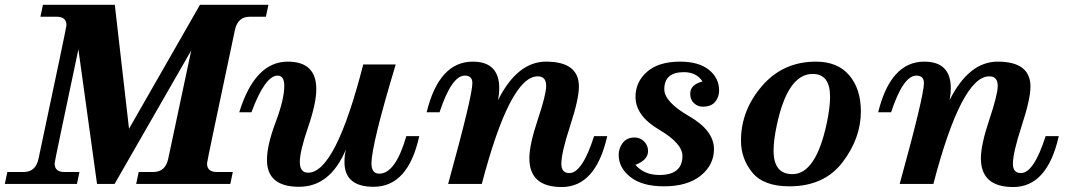

<svg xmlns="http://www.w3.org/2000/svg" viewBox="-50 -752 4359 785"><path d="M891.6 0H506.8L517.1 -48.8H577.1Q626 -48.8 637.7 -102.5L731.9 -545.9L418.5 0H346.7L270.5 -550.3Q173.3 -91.8 173.3 -84Q173.3 -48.8 212.9 -48.8H274.9L264.6 0H-30.3L-20 -48.8H46.9Q95.7 -48.8 107.4 -102.5Q221.7 -640.6 221.7 -648.4Q221.7 -683.6 182.1 -683.6H115.2L125.5 -732.4H419.4L477.5 -225.6L767.6 -732.4H1047.4L1037.1 -683.6H971.2Q922.4 -683.6 910.6 -629.9Q796.4 -91.8 796.4 -84Q796.4 -48.8 835.9 -48.8H901.9Z M1172.9 11.7Q1041.5 11.7 1041.5 -98.1Q1041.5 -158.2 1076.9 -252.2Q1112.3 -346.2 1112.3 -400.9Q1112.3 -442.9 1085 -442.9Q1033.7 -442.9 978 -293H928.2Q992.2 -500 1126.5 -500Q1243.2 -500 1243.2 -387.7Q1243.2 -329.6 1209.5 -231.4Q1175.8 -133.3 1175.8 -89.8Q1175.8 -45.9 1210 -45.9Q1321.8 -45.9 1435.1 -488.3H1567.9Q1468.8 -160.2 1468.8 -83.5Q1468.8 -42 1500.5 -42Q1566.9 -42 1611.3 -195.3H1664.1Q1618.7 11.7 1477.5 11.7Q1358.4 11.7 1358.4 -89.4Q1358.4 -118.7 1364.7 -142.1Q1300.8 11.7 1172.9 11.7Z M2246.6 12.7Q2114.3 12.7 2114.3 -105Q2114.3 -160.2 2148.7 -262.9Q2183.1 -365.7 2183.1 -400.9Q2183.1 -439.9 2148.4 -439.9Q2035.2 -439.9 1919.9 0H1782.2Q1881.3 -358.9 1881.3 -412.1Q1881.3 -442.9 1850.6 -442.9Q1796.4 -442.9 1747.1 -293H1694.3Q1745.1 -500 1882.8 -500Q1991.2 -500 1991.2 -391.1Q1991.2 -368.2 1986.3 -342.8Q2065.4 -500 2182.6 -500Q2316.9 -500 2316.9 -397.9Q2316.9 -347.2 2281 -237.3Q2245.1 -127.4 2245.1 -82.5Q2245.1 -44.4 2277.8 -44.4Q2330.6 -44.4 2378.9 -195.3H2432.6Q2385.7 12.7 2246.6 12.7Z M2664.6 9.8Q2575.7 9.8 2527.6 -28.1Q2479.5 -65.9 2479.5 -118.7Q2479.5 -146 2496.3 -168Q2513.2 -189.9 2544.4 -189.9Q2567.4 -189.9 2583.5 -173.6Q2599.6 -157.2 2599.6 -134.3Q2599.6 -97.7 2547.9 -78.1Q2583.5 -36.6 2646 -36.6Q2740.2 -36.6 2740.2 -114.7Q2740.2 -165.5 2644.3 -222.2Q2548.3 -278.8 2548.3 -356Q2548.3 -417 2595.5 -458.5Q2642.6 -500 2730.5 -500Q2806.6 -500 2848.4 -466.6Q2890.1 -433.1 2890.1 -381.8Q2890.1 -355.5 2874 -335.7Q2857.9 -315.9 2823.2 -315.9Q2802.7 -315.9 2787.4 -330.1Q2772 -344.2 2772 -368.7Q2772 -406.2 2822.3 -418.9Q2797.4 -457 2746.1 -457Q2666 -457 2666 -387.2Q2666 -335.4 2767.6 -276.9Q2869.1 -218.3 2869.1 -142.1Q2869.1 -77.6 2814.9 -33.9Q2760.7 9.8 2664.6 9.8Z M3177.7 9.8Q3071.8 9.8 3025.6 -46.9Q2979.5 -103.5 2979.5 -177.2Q2979.5 -300.3 3065.2 -400.1Q3150.9 -500 3286.1 -500Q3374.5 -500 3422.1 -444.3Q3469.7 -388.7 3469.7 -296.4Q3469.7 -187 3394.8 -88.6Q3319.8 9.8 3177.7 9.8ZM3189.9 -40Q3285.6 -40 3330.1 -247.6Q3343.8 -312.5 3343.8 -356.4Q3343.8 -449.7 3272.5 -449.7Q3170.4 -449.7 3126 -240.2Q3112.8 -178.7 3112.8 -136.2Q3112.8 -40 3189.9 -40Z M4092.8 12.7Q3960.4 12.7 3960.4 -105Q3960.4 -160.2 3994.9 -262.9Q4029.3 -365.7 4029.3 -400.9Q4029.3 -439.9 3994.6 -439.9Q3881.3 -439.9 3766.1 0H3628.4Q3727.5 -358.9 3727.5 -412.1Q3727.5 -442.9 3696.8 -442.9Q3642.6 -442.9 3593.3 -293H3540.5Q3591.3 -500 3729 -500Q3837.4 -500 3837.4 -391.1Q3837.4 -368.2 3832.5 -342.8Q3911.6 -500 4028.8 -500Q4163.1 -500 4163.1 -397.9Q4163.1 -347.2 4127.2 -237.3Q4091.3 -127.4 4091.3 -82.5Q4091.3 -44.4 4124 -44.4Q4176.8 -44.4 4225.1 -195.3H4278.8Q4231.9 12.7 4092.8 12.7Z"/></svg>

Font: Munson
Style: Bold Italic
Weight: 700
Italic angle: -12°
Designer: Paul James MIller
Foundry: High-Logic / Made with FontCreator
Version: Version 2.10;May 5, 2019;FontCreator 11.5.0.2430 64-bit